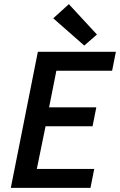

<svg xmlns="http://www.w3.org/2000/svg" viewBox="-20 -903 577 923"><path d="M32 0 162 -654H537L519 -563H251L216 -387H443L425 -296H199L157 -91H433L415 0ZM385 -684 236 -815 311 -883 446 -737Z"/></svg>

Font: Source Sans Pro SemiBold
Style: Italic
Weight: 600
Italic angle: -11°
Designer: Paul D. Hunt
Foundry: Adobe Systems Incorporated
Version: Version 1.095;hotconv 1.0.109;makeotfexe 2.5.65596